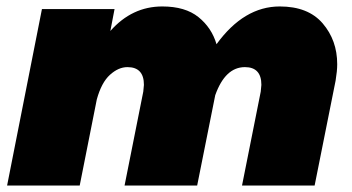

<svg xmlns="http://www.w3.org/2000/svg" viewBox="-20 -575 1090 595"><path d="M955 0H730L788 -291L790 -312Q790 -367 739 -367Q678 -367 647 -280L591 0H366L424 -291L426 -312Q426 -367 375 -367Q347 -367 320.8 -343.2Q294.5 -319.5 280 -267L227 0H2L110 -547H335L322 -479Q389 -555 483 -555Q554 -555 595 -522Q636 -489 651 -438Q736 -555 847 -555Q935 -555 980 -502.5Q1025 -450 1025 -376Q1025 -355 1020 -325Z"/></svg>

Font: Argentum Sans Black
Style: Italic
Weight: 900
Italic angle: -11°
Designer: Julieta Ulanovsky (font), Cristiano Sobral (main changes and remaster)
Foundry: Julieta Ulanovsky (font), Cristiano Sobral (main changes and remaster)
Version: Version 2.007;June 15, 2022;FontCreator 14.0.0.2814 64-bit; 